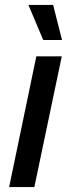

<svg xmlns="http://www.w3.org/2000/svg" viewBox="-20 -757 287 777"><path d="M127 -529H230L119 0H17ZM95 -737H195L231 -595H155Z"/></svg>

Font: Mona Sans Medium
Style: Italic
Weight: 500
Italic angle: -11.7°
Designer: Deni Anggara
Foundry: GitHub
Version: Version 2.000